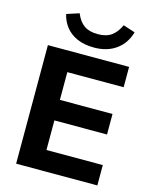

<svg xmlns="http://www.w3.org/2000/svg" viewBox="-134 -1016 874 1103"><g transform="rotate(15 302.5 -464.5)"><path d="M71 0V-705H554V-584H219V-419H532V-297H219V-121H554V0ZM330 -760Q271 -760 228.5 -779Q186 -798 160.5 -831Q135 -864 126 -905L200 -929Q219 -882 250 -861Q281 -840 331 -840Q382 -840 412.5 -862.5Q443 -885 462 -928L533 -905Q514 -837 461 -798.5Q408 -760 330 -760Z"/></g></svg>

Font: Nunito Sans 12pt ExtraBold
Style: Regular
Weight: 800
Designer: Vernon Adams
Foundry: Vernon Adams
Version: Version 3.101;gftools[0.9.27]